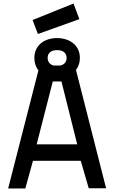

<svg xmlns="http://www.w3.org/2000/svg" viewBox="-20 -1064 645 1084"><path d="M431 -737C431 -808 374 -849 302 -849C230 -849 174 -808 174 -737C174 -709 182 -685 197 -667L26 0H123L166 -156H436L481 -1H579L409 -669C423 -687 431 -710 431 -737ZM278 -604H327L416 -249H187ZM164 -951 194 -872 428 -956 395 -1044ZM249 -737C249 -765 269 -781 302 -781C336 -781 356 -765 356 -737C356 -714 343 -699 321 -694H284C262 -699 249 -714 249 -737Z"/></svg>

Font: TitilliumText22L
Style: 600 wt
Weight: 600
Designer: Campivisivi
Foundry: Campivisivi
Version: 1.000